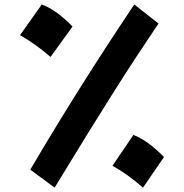

<svg xmlns="http://www.w3.org/2000/svg" viewBox="-20 -840 834 870"><path d="M117.2 -71.3Q178.7 -175.8 235.4 -268.6Q292 -361.3 347.7 -449.7Q403.3 -538.1 462.4 -628.9Q521.5 -719.7 588.4 -819.8L698.2 -733.4Q647 -657.7 597.9 -582.8Q548.8 -507.8 494.9 -422.6Q440.9 -337.4 375.7 -231.9Q310.5 -126.5 227.5 10.3ZM169.4 -819.8Q235.4 -795.4 308.6 -719.7L209 -582Q141.6 -640.6 70.8 -680.7ZM584.5 -228.5Q647.9 -205.1 723.1 -128.4L627.9 10.3Q559.6 -49.8 489.7 -88.9Z"/></svg>

Font: Pinar DS1 ExtraBold
Style: Regular
Weight: 800
Designer: Amin Abedi
Version: Version 3.000